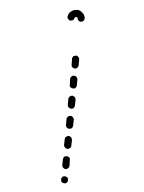

<svg xmlns="http://www.w3.org/2000/svg" viewBox="-113 -590 502 671"><g transform="rotate(-20 138.0 -254.5)"><path d="M2 11Q1 14 2 16Q3 19 5 20Q6 22 9 23Q13 26 18 24Q23 22 25 17Q26 15 26 13Q27 10 26 8Q25 5 23 4Q22 2 19 1Q15 -2 10 0Q5 2 3 7Q2 9 2 11ZM23 -34Q23 -32 24 -29Q25 -27 26 -25Q28 -23 30 -22Q32 -21 35 -21Q37 -21 40 -22Q42 -23 44 -24Q46 -26 47 -28L55 -47Q58 -51 56 -56Q54 -61 49 -63Q45 -65 40 -64Q35 -62 33 -57L24 -39Q23 -37 23 -34ZM54 -93Q56 -88 60 -86Q65 -84 70 -86Q75 -87 77 -92L86 -110Q88 -115 86 -120Q84 -125 80 -127Q75 -129 70 -127Q65 -126 63 -121L54 -103Q52 -98 54 -93ZM83 -162Q83 -159 84 -157Q85 -155 86 -153Q88 -151 90 -150Q95 -148 100 -149Q105 -151 107 -156L116 -174Q117 -176 117 -179Q117 -181 116 -184Q115 -186 114 -188Q112 -190 110 -191Q105 -193 100 -191Q95 -190 93 -185L84 -166Q83 -164 83 -162ZM113 -226Q113 -223 114 -221Q115 -218 116 -217Q118 -215 120 -214Q125 -211 130 -213Q135 -215 137 -220L146 -238Q148 -243 146 -248Q144 -252 140 -255Q135 -257 130 -255Q125 -253 123 -249L114 -230Q113 -228 113 -226ZM144 -285Q146 -280 151 -278Q155 -275 160 -277Q165 -279 167 -283L176 -302Q178 -307 176 -311Q175 -316 170 -318Q165 -321 160 -319Q155 -317 153 -313L145 -294Q142 -289 144 -285ZM174 -348Q176 -344 181 -341Q183 -340 185 -340Q188 -340 190 -341Q193 -342 194 -343Q196 -345 197 -347L206 -366Q208 -370 206 -375Q205 -380 200 -382Q198 -383 195 -383Q193 -384 190 -383Q188 -382 186 -380Q184 -379 183 -376L175 -358Q172 -353 174 -348ZM244 -509Q247 -509 248 -508Q250 -506 250 -504Q250 -503 250 -502Q248 -497 251 -493Q253 -488 258 -487Q263 -486 268 -488Q272 -491 274 -496Q275 -500 275 -504Q275 -510 272 -516Q270 -521 266 -526Q262 -530 256 -532Q251 -534 244 -534Q237 -534 230 -531Q224 -528 220 -522Q218 -520 218 -518Q217 -515 218 -513Q218 -511 219 -508Q220 -506 222 -505Q224 -503 227 -503Q229 -502 232 -502Q234 -503 236 -504Q238 -505 240 -507Q241 -508 242 -509Q243 -509 244 -509Z"/></g></svg>

Font: FRB American Cursive Guidelines Dashed
Style: Italic
Weight: 400
Italic angle: -25°
Version: Version 2.0;Modular Font Editor K font №1